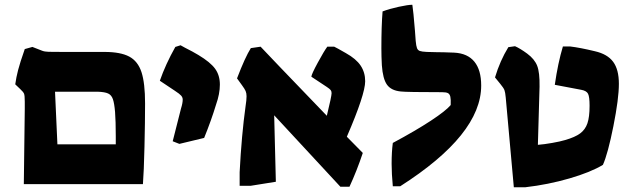

<svg xmlns="http://www.w3.org/2000/svg" viewBox="-20 -773 2655 806"><path d="M84 -316V-346Q84 -372 81 -379.5Q78 -387 65 -399L44 -419Q48 -448 56 -479Q64 -510 84 -567L116 -576L157 -560Q167 -556 184 -555.5Q201 -555 244 -555H418Q486 -555 522.5 -535.5Q559 -516 574 -470Q589 -424 589 -339Q589 -263 586.5 -157Q584 -51 580 0H80ZM466 -167V-201Q466 -264 463 -303Q460 -339 454 -356.5Q448 -374 434 -380.5Q420 -387 390 -388H211L221 -167Z M705 -180 740 -318Q747 -340 747 -355Q747 -364 740.5 -371.5Q734 -379 714 -392L651 -434Q675 -503 716 -576L738 -583Q750 -577 756 -573Q790 -556 813 -542Q863 -512 883 -484.5Q903 -457 903 -418Q903 -379 887 -334Q867 -268 837 -194L733 -169Z M1131 -289 1138 -10 1032 7H986V-50Q994 -206 1011 -328Q1015 -353 1015 -369Q1015 -382 1011 -391Q1007 -400 996 -415L975 -444Q1009 -533 1033 -571L1074 -577L1152 -495L1352 -287Q1372 -369 1372 -382Q1372 -390 1368 -395Q1364 -400 1352 -408L1287 -451Q1288 -462 1314 -510Q1340 -558 1354 -577H1383Q1392 -573 1432 -550Q1475 -526 1494 -497.5Q1513 -469 1513 -432Q1513 -377 1436 -199L1503 -131Q1478 -56 1447 11H1409Z M1624 -85Q1624 -136 1629 -173Q1726 -225 1789 -266.5Q1852 -308 1872 -332Q1873 -356 1870.5 -367Q1868 -378 1860.5 -382Q1853 -386 1836 -386Q1687 -386 1662 -389Q1622 -393 1604.5 -417.5Q1587 -442 1583 -499Q1581 -535 1581 -570Q1581 -665 1586 -725Q1615 -736 1654 -744.5Q1693 -753 1711 -753Q1715 -729 1722 -643L1725 -602Q1727 -580 1730.5 -571Q1734 -562 1742.5 -559Q1751 -556 1772 -555L1811 -554Q1839 -554 1887 -552Q1943 -549 1971.5 -514Q2000 -479 2000 -414Q2000 -208 1660 9H1629Q1624 -44 1624 -85Z M2103 -364Q2101 -386 2097.5 -395Q2094 -404 2080 -421L2058 -448Q2079 -518 2114 -575L2142 -579Q2163 -570 2193 -548Q2224 -525 2235 -497Q2246 -469 2245 -409L2238 -165Q2264 -167 2298 -173Q2332 -179 2352 -185Q2394 -197 2415.5 -213Q2437 -229 2446 -255.5Q2455 -282 2455 -329Q2455 -367 2448.5 -379.5Q2442 -392 2420 -396L2309 -417Q2322 -508 2343 -578H2373Q2415 -573 2477 -558Q2530 -546 2554 -513.5Q2578 -481 2578 -421Q2578 -359 2555 -243.5Q2532 -128 2511 -81Q2460 -50 2370.5 -24Q2281 2 2186 13H2137Z"/></svg>

Font: Suez One
Style: Regular
Weight: 400
Designer: Michal Sahar
Foundry: Hagilda
Version: Version 1.001